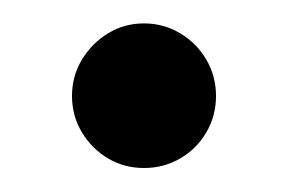

<svg xmlns="http://www.w3.org/2000/svg" viewBox="-20 -480 238 160"><path d="M100 -340Q83.5 -340 70 -348Q56.5 -356 48.2 -369.8Q40 -383.5 40 -400Q40 -416.5 48.2 -430.2Q56.5 -444 70 -452.2Q83.5 -460.5 100 -460.5Q116.5 -460.5 130.2 -452.2Q144 -444 152 -430.2Q160 -416.5 160 -400Q160 -383.5 152 -369.8Q144 -356 130.2 -348Q116.5 -340 100 -340Z"/></svg>

Font: Bodoni Moda 72pt
Style: Regular
Weight: 400
Designer: Owen Earl
Foundry: indestructible type
Version: Version 2.005